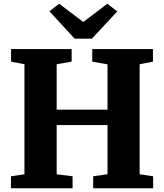

<svg xmlns="http://www.w3.org/2000/svg" viewBox="-20 -1005 876 1025"><path d="M110.5 -74.5V-662L39 -676V-743H362.5V-676L282.5 -662V-419.5H554V-661.5L472.5 -676V-743H796.5V-676L725.5 -662V-74.5L797.5 -64V0H477.5V-64L554 -75V-337.5H282.5V-74.5L367.5 -64V0H38.5V-64ZM378.5 -798.5 243.5 -945 296 -985 424.5 -887.5 553 -985 606 -944 470.5 -798.5Z"/></svg>

Font: Merriweather 24pt Black
Style: Regular
Weight: 900
Designer: Eben Sorkin
Foundry: Eben Sorkin
Version: Version 2.100